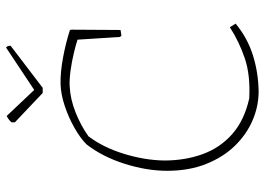

<svg xmlns="http://www.w3.org/2000/svg" viewBox="-140 -727 874 634"><g transform="rotate(-90 297.0 -410.0)"><path d="M312 7Q263 7 216.5 -13Q170 -33 132.5 -71.5Q95 -110 72.5 -166.5Q50 -223 50 -295Q50 -362 73 -435Q96 -508 137 -561Q158 -582 192.5 -601.5Q227 -621 265 -633.5Q303 -646 336 -647Q374 -648 423 -639Q472 -630 515 -616L516 -611L515 -449L496 -446L492 -451L483 -591Q465 -597 437.5 -603.5Q410 -610 381 -614Q352 -618 330 -617Q287 -615 243 -597.5Q199 -580 164 -555Q127 -506 106 -437.5Q85 -369 84 -305Q84 -236 105 -178Q126 -120 171.5 -80Q217 -40 289 -24Q366 -20 421 -38.5Q476 -57 524 -88L536 -69Q489 -30 432 -12Q375 6 312 7ZM307 -706 210 -798V-809Q219 -819 231 -825L317 -734L457 -827Q463 -823 463 -812L324 -706Z"/></g></svg>

Font: Labrada ExtraLight
Style: Regular
Weight: 200
Designer: Mercedes Jáuregui
Foundry: Omnibus-Type Team
Version: Version 1.000; ttfautohint (v1.8.4.7-5d5b)